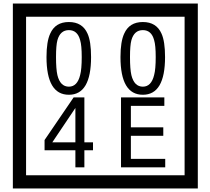

<svg xmlns="http://www.w3.org/2000/svg" viewBox="-20 -980 1195 1090"><path d="M1103 90H53V-960H1103ZM1028 15V-885H128V15ZM497 -656Q497 -442 371 -442Q244 -442 244 -656Q244 -744 265 -789Q294 -855 371 -855Q448 -855 477 -789Q497 -745 497 -656ZM444 -656Q444 -723 435 -752Q420 -809 371 -809Q322 -809 306 -752Q298 -723 298 -656Q298 -587 306 -553Q322 -488 371 -488Q419 -488 435 -554Q444 -587 444 -656ZM917 -656Q917 -442 791 -442Q664 -442 664 -656Q664 -744 685 -789Q714 -855 791 -855Q868 -855 897 -789Q917 -745 917 -656ZM864 -656Q864 -723 855 -752Q840 -809 791 -809Q742 -809 726 -752Q718 -723 718 -656Q718 -587 726 -553Q742 -488 791 -488Q839 -488 855 -554Q864 -587 864 -656ZM508 -127H459V-30H408V-127H233V-185L398 -427H459V-172H508ZM408 -172V-367L277 -172ZM918 -30H667V-427H913V-379H723V-257H907V-209H723V-78H918Z"/></svg>

Font: Unicode BMP Fallback SIL
Style: Regular
Weight: 400
Foundry: NRSI, SIL International
Version: Version 5.1 Based on Unicode 5.1